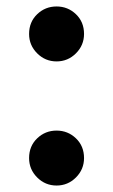

<svg xmlns="http://www.w3.org/2000/svg" viewBox="-20 -562 350 594"><path d="M155 12Q120 12 95 -13Q70 -38 70 -73Q70 -110 95 -134Q120 -158 155 -158Q190 -158 215 -134Q240 -110 240 -73Q240 -38 215 -13Q190 12 155 12ZM155 -372Q120 -372 95 -397Q70 -422 70 -457Q70 -494 95 -518Q120 -542 155 -542Q190 -542 215 -518Q240 -494 240 -457Q240 -422 215 -397Q190 -372 155 -372Z"/></svg>

Font: Golos Text DemiBold
Style: Regular
Weight: 600
Designer: A.Korolkova, Vitaly Kuzmin
Foundry: ParaType Ltd
Version: Version 2.002